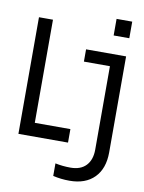

<svg xmlns="http://www.w3.org/2000/svg" viewBox="-100 -793 799 1068"><g transform="rotate(10 300.0 -259.0)"><path d="M558.6 13.7Q558.6 105.5 508.5 156.5Q458.5 207.5 367.7 207.5Q319.8 207.5 274.9 196.8V126Q316.9 134.8 360.8 134.8Q418.5 134.8 449 102.3Q479.5 69.8 479.5 12.2V-459H332.5V-528.3H558.6ZM43.5 0V-658.7H122.6V-76.2H323.7V0ZM470.2 -630.9V-724.6H558.6V-630.9Z"/></g></svg>

Font: Courier New
Style: Regular
Weight: 400
Designer: Steve Matteson
Foundry: Ascender Corporation
Version: Version 2.00.3